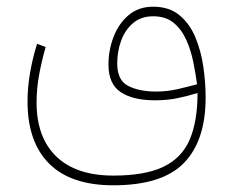

<svg xmlns="http://www.w3.org/2000/svg" viewBox="-20 -343 703 579"><path d="M321.8 215.8Q193.8 215.8 128.4 150.6Q63 85.4 63 -37.1Q63 -78.6 70.6 -123Q78.1 -167.5 91.8 -210.9L117.7 -201.2Q106 -160.6 98.1 -118.2Q90.3 -75.7 90.3 -34.2Q90.3 71.8 150.1 129.2Q210 186.5 321.8 186.5Q417.5 186.5 472.9 159.9Q528.3 133.3 552 78.1Q575.7 22.9 575.7 -62.5Q545.4 -53.2 514.9 -46.9Q484.4 -40.5 447.3 -40.5Q380.9 -40.5 344 -65.2Q307.1 -89.8 307.1 -147.9Q307.1 -191.9 322.5 -231.9Q337.9 -272 367.9 -297.4Q397.9 -322.8 441.9 -322.8Q490.2 -322.8 521.2 -297.1Q552.2 -271.5 569.3 -230.2Q586.4 -189 593.3 -141.1Q600.1 -93.3 600.1 -48.8Q600.1 81.1 534.7 148.4Q469.2 215.8 321.8 215.8ZM450.7 -66.9Q483.4 -66.9 514.6 -74Q545.9 -81.1 574.2 -88.9Q570.3 -119.1 563.2 -154.5Q556.2 -189.9 542.2 -221.7Q528.3 -253.4 504.2 -273.7Q480 -293.9 441.9 -293.9Q405.3 -293.9 381.1 -273.2Q356.9 -252.4 345.2 -220Q333.5 -187.5 333.5 -151.4Q333.5 -100.6 366.9 -83.7Q400.4 -66.9 450.7 -66.9Z"/></svg>

Font: Vazirmatn UI FD Thin
Style: Regular
Weight: 100
Designer: Saber Rastikerdar
Foundry: Saber Rastikerdar
Version: Version 33.003